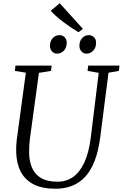

<svg xmlns="http://www.w3.org/2000/svg" viewBox="-20 -1144 750 1174"><path d="M643.5 -699.5 593 -306Q582 -221 558.8 -160.8Q535.5 -100.5 500.8 -63Q466 -25.5 420.5 -7.8Q375 10 319.5 10Q237.5 10 185 -17.2Q132.5 -44.5 106.5 -95Q80.5 -145.5 79 -214Q78.5 -232 79.2 -251Q80 -270 82.5 -290L138 -699.5L71 -710.5L74.5 -743H296L292 -710.5L218 -698.5L163 -296.5Q160 -272 158.8 -250.5Q157.5 -229 158 -209Q159 -156 176.8 -116.2Q194.5 -76.5 232.2 -54.8Q270 -33 332 -33Q385.5 -33 427 -62Q468.5 -91 496.2 -151.5Q524 -212 535.5 -306L583.5 -698.5L515.5 -710.5L519 -743H710.5L707 -710.5ZM328.5 -816Q310.5 -816 297.8 -830Q285 -844 285.5 -866.5Q286 -892.5 302.5 -910.8Q319 -929 342.5 -929Q364 -929 376 -915.5Q388 -902 388 -882.5Q387.5 -853 370.8 -834.5Q354 -816 328.5 -816ZM508.5 -816Q490 -816 477.5 -830Q465 -844 465.5 -866.5Q466 -892.5 482 -910.8Q498 -929 522 -929Q543.5 -929 555.8 -915.5Q568 -902 567.5 -882.5Q567.5 -853 550.5 -834.5Q533.5 -816 508.5 -816ZM460 -947Q439.5 -959 415.2 -975.2Q391 -991.5 367 -1009.5Q343 -1027.5 323 -1045.5Q303 -1063.5 290 -1078.5L345.5 -1124L487 -967.5Z"/></svg>

Font: Merriweather 60pt Light
Style: Italic
Weight: 300
Italic angle: -7.8°
Version: Version 2.101